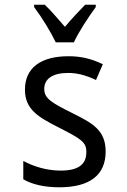

<svg xmlns="http://www.w3.org/2000/svg" viewBox="-20 -786 540 816"><path d="M217 -606H294C315 -652 357 -715 387 -756V-766H342C308 -731 290 -712 256 -672C226 -706 195 -743 170 -766H125V-756C160 -709 196 -650 217 -606ZM232 10C363 10 429 -43 429 -142C429 -232 374 -262 292 -303C202 -348 168 -366 168 -408C168 -451 204 -476 269 -476C306 -476 341 -468 388 -446L417 -513C367 -537 324 -547 271 -547C154 -547 86 -498 86 -405C86 -320 144 -288 228 -245C326 -195 347 -182 347 -140C347 -94 322 -61 238 -61C177 -61 122 -79 79 -102V-24C117 -2 169 10 232 10Z"/></svg>

Font: Noto Sans Mono ExtraCondensed
Style: Regular
Weight: 400
Width: 2
Designer: Monotype Design Team
Foundry: Monotype Imaging Inc.
Version: Version 2.014